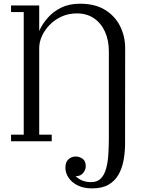

<svg xmlns="http://www.w3.org/2000/svg" viewBox="-20 -780 816 1060"><path d="M41 -36.5H111V-713.5H41V-750H196.5V-609Q213 -646.5 243 -681Q273 -715.5 317.2 -737.5Q361.5 -759.5 421 -759.5Q506 -759.5 561.2 -724.8Q616.5 -690 643.8 -634Q671 -578 671 -514.5L670.5 11.5Q670.5 60 662.2 104.8Q654 149.5 634 184.5Q614 219.5 578.8 239.8Q543.5 260 489 260Q441 260 408 243.2Q375 226.5 358 200.2Q341 174 341 146Q341 115 358 99.5Q375 84 398 84Q417 84 435.2 96Q453.5 108 453.5 138Q453.5 157 439.2 174.8Q425 192.5 400 192.5H398Q411.5 207 433.2 216.2Q455 225.5 483.5 225.5Q517.5 225.5 537 205.2Q556.5 185 566 150.2Q575.5 115.5 578.2 71.5Q581 27.5 581 -20V-496Q581 -558 559.5 -605.2Q538 -652.5 498.5 -679.2Q459 -706 404.5 -706Q357.5 -706 319.2 -688.2Q281 -670.5 253.5 -642Q226 -613.5 211.2 -580.2Q196.5 -547 196.5 -515.5V-36.5H265.5V0H41Z"/></svg>

Font: Bodoni* 06pt
Style: Regular
Weight: 400
Version: Version 2.3